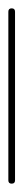

<svg xmlns="http://www.w3.org/2000/svg" viewBox="-20 -440 56 460"><path d="M0 -8H16V-412H0ZM8 -16Q4 -16 2 -14Q0 -12 0 -8Q0 -4 2 -2Q4 0 8 0Q12 0 14 -2Q16 -4 16 -8Q16 -12 14 -14Q12 -16 8 -16ZM8 -420Q4 -420 2 -418Q0 -416 0 -412Q0 -408 2 -406Q4 -404 8 -404Q12 -404 14 -406Q16 -408 16 -412Q16 -416 14 -418Q12 -420 8 -420Z"/></svg>

Font: Wavefont ExtraLight
Style: Regular
Weight: 250
Version: Version 3.004;gftools[0.9.33]